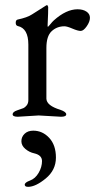

<svg xmlns="http://www.w3.org/2000/svg" viewBox="-20 -450 374 745"><path d="M89 275Q76 275 76 266.5Q76 258 96.5 250.5Q117 243 130 220.5Q143 198 143 175Q143 152 113 145Q94 141 78.5 128Q63 115 63 98Q63 81 75.5 69Q88 57 109 57Q145 57 171 85Q197 113 197 161.5Q197 210 157.5 242.5Q118 275 89 275ZM217 3 130 -2 49 3Q29 3 29 -6.5Q29 -16 47 -22Q65 -28 71 -30.5Q77 -33 83.5 -41Q90 -49 90 -62V-277Q90 -340 49 -349Q41 -351 41 -361.5Q41 -372 48 -374Q86 -382 104 -394Q138 -416 149 -422.5Q160 -429 160 -429.5Q160 -430 162.5 -430Q165 -430 167 -423Q167 -396 165.5 -371Q164 -346 165.5 -346Q167 -346 171 -351Q185 -368 189 -371Q237 -414 281 -414Q302 -414 315.5 -405Q329 -396 329 -381Q329 -366 316.5 -348Q304 -330 293 -330Q282 -330 261 -339Q240 -348 230 -348Q201 -348 180.5 -329Q160 -310 160 -264V-67Q161 -40 214 -24Q237 -16 237 -6.5Q237 3 217 3Z"/></svg>

Font: EB Garamond
Style: Regular
Weight: 400
Version: Version 0.012